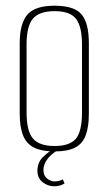

<svg xmlns="http://www.w3.org/2000/svg" viewBox="-20 -523 380 672"><path d="M171 7Q127 7 100 -6Q73 -19 61 -48.5Q49 -78 49 -125V-372Q49 -440 75.5 -471.5Q102 -503 171 -503Q240 -503 265.5 -472.5Q291 -442 291 -372V-125Q291 -79 280 -49.5Q269 -20 243 -6.5Q217 7 171 7ZM171 -12Q224 -12 245.5 -37.5Q267 -63 267 -130V-367Q267 -429 246.5 -456.5Q226 -484 171 -484Q118 -484 95.5 -458Q73 -432 73 -367V-130Q73 -64 95.5 -38Q118 -12 171 -12ZM170 129Q147 129 129 114.5Q111 100 111 75Q111 46 129.5 27.5Q148 9 166 0H187Q161 14 146.5 33Q132 52 132 72Q132 92 145 102Q158 112 171 112Q181 112 188.5 109.5Q196 107 200 105L206 119Q200 123 190.5 126Q181 129 170 129Z"/></svg>

Font: Alumni Sans Thin Thin
Style: Regular
Weight: 250
Version: Version 1.018